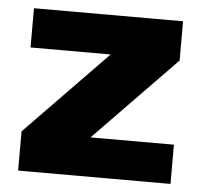

<svg xmlns="http://www.w3.org/2000/svg" viewBox="-42 -541 619 585"><g transform="rotate(5 267.0 -248.5)"><path d="M285 -378 495 -377 244 -119 34 -120ZM500 -120V0H34V-120ZM495 -497V-377H39V-497Z"/></g></svg>

Font: Exo 2 ExtraBold
Style: Regular
Weight: 800
Designer: Natanael Gama
Foundry: Natanael Gama
Version: Version 2.010